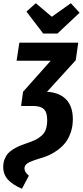

<svg xmlns="http://www.w3.org/2000/svg" viewBox="-42 -958 514 1192"><path d="M314.9 -750H226.1L122.1 -886.2L180.2 -938L279.8 -854L397.9 -938L452.1 -878.9ZM61 -581.1 78.1 -692.9H443.8L428.2 -584L250 -388.2Q327.1 -383.8 368.7 -340.6Q410.2 -297.4 410.2 -217.8Q410.2 -173.3 397.2 -136Q384.3 -98.6 364.7 -73.2Q345.2 -47.9 317.6 -27.6Q290 -7.3 264.6 4.2Q239.3 15.6 210.9 23.9Q148.4 42.5 129.2 55.4Q109.9 68.4 109.9 87.9Q109.9 110.8 137.2 132.8L94.2 213.9Q38.6 190.4 8.3 158.2Q-22 126 -22 78.1Q-22 51.8 -13.2 29.8Q-4.4 7.8 8.5 -6.3Q21.5 -20.5 42.7 -33.2Q64 -45.9 81.3 -53Q98.6 -60.1 124 -68.8Q157.2 -79.6 178 -89.8Q198.7 -100.1 216.8 -116.2Q234.9 -132.3 242.9 -156Q251 -179.7 251 -212.9Q251 -260.3 230.7 -280Q210.4 -299.8 167 -299.8H89.8L90.8 -300.8L88.9 -299.8L101.1 -388.2L272.9 -581.1Z"/></svg>

Font: Fira Sans Compressed
Style: Bold Italic
Weight: 700
Width: 3
Italic angle: -8°
Designer: Carrois Corporate & Edenspiekermann AG
Foundry: Carrois Corporate GbR & Edenspiekermann AG
Version: Version 4.203;PS 004.203;hotconv 1.0.88;makeotf.lib2.5.64775